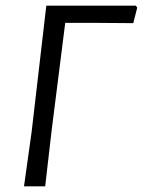

<svg xmlns="http://www.w3.org/2000/svg" viewBox="-20 -660 506 680"><path d="M461 -640 466 -633 452 -578 318 -579H211L163 -199L140 0H65L92 -193L144 -640Z"/></svg>

Font: Alegreya Sans
Style: Italic
Weight: 400
Italic angle: -7°
Designer: Juan Pablo del Peral
Foundry: Huerta Tipografica
Version: Version 2.007